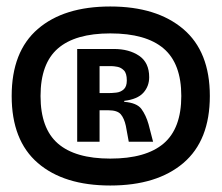

<svg xmlns="http://www.w3.org/2000/svg" viewBox="-20 -727 684 592"><path d="M320 -155Q177 -155 96.5 -224.5Q16 -294 16 -431Q16 -568 96.5 -637.5Q177 -707 320 -707Q463 -707 545 -637.5Q627 -568 627 -431Q627 -294 545.5 -224.5Q464 -155 320 -155ZM320 -238Q430 -238 484.5 -284.5Q539 -331 539 -431Q539 -531 484.5 -577.5Q430 -624 320 -624Q212 -624 158.5 -577.5Q105 -531 105 -431Q105 -331 158.5 -284.5Q212 -238 320 -238ZM218 -290V-576H331Q378 -576 409 -555Q440 -534 440 -489Q440 -461 422 -441Q404 -421 363 -416V-413Q402 -410 416 -391Q430 -372 438 -344L452 -290H377L368 -339Q363 -362 352.5 -374.5Q342 -387 314 -387H287V-290ZM287 -440H315Q326 -440 339 -441.5Q352 -443 361.5 -451.5Q371 -460 371 -479Q371 -501 362 -510Q353 -519 342 -521Q331 -523 326 -523H287Z"/></svg>

Font: Bricolage Grotesque 96pt SemiBold
Style: Regular
Weight: 600
Designer: Mathieu Triay
Foundry: Atelier Triay
Version: Version 1.001; ttfautohint (v1.8.4.7-5d5b);gftools[0.9.33.de